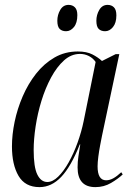

<svg xmlns="http://www.w3.org/2000/svg" viewBox="-20 -757 544 787"><path d="M142 10Q83 10 56 -36Q29 -82 29 -157Q29 -205 40 -258Q51 -311 73 -362Q95 -413 127.5 -454.5Q160 -496 203 -521Q246 -546 299 -546Q335 -546 358.5 -534Q382 -522 398 -507L454 -535H469L398 -200Q395 -185 390.5 -161.5Q386 -138 383 -114.5Q380 -91 380 -75Q380 -18 415 -18Q430 -18 445 -26.5Q460 -35 477 -51L483 -42Q464 -24 435 -7Q406 10 371 10Q298 10 298 -71Q298 -94 301.5 -116.5Q305 -139 309 -165H307Q271 -74 231 -32Q191 10 142 10ZM174 -11Q196 -11 218.5 -33Q241 -55 261.5 -91.5Q282 -128 298 -172.5Q314 -217 323 -261L372 -503Q361 -519 344 -527.5Q327 -536 308 -536Q272 -536 242.5 -509.5Q213 -483 189.5 -439.5Q166 -396 150 -344Q134 -292 126 -239Q118 -186 118 -142Q118 -72 133 -41.5Q148 -11 174 -11ZM411 -629Q394 -629 384.5 -638.5Q375 -648 375 -672Q375 -696 387 -716.5Q399 -737 421 -737Q437 -737 447 -727Q457 -717 457 -694Q457 -663 443 -646Q429 -629 411 -629ZM251 -629Q234 -629 224.5 -638.5Q215 -648 215 -672Q215 -696 227 -716.5Q239 -737 261 -737Q277 -737 287 -727Q297 -717 297 -695Q297 -663 283 -646Q269 -629 251 -629Z"/></svg>

Font: Noto Serif Display Condensed
Style: Italic
Weight: 400
Width: 3
Italic angle: -12°
Designer: Monotype Design Team
Foundry: Monotype Imaging Inc.
Version: Version 2.009